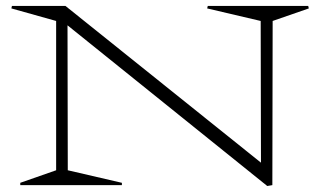

<svg xmlns="http://www.w3.org/2000/svg" viewBox="-20 -620 1072 643"><path d="M875 2.9 206.1 -535.2 207 -49.8 388.2 -7.8V0H47.9V-7.8L168 -49.8V-549.8L18.1 -591.8L20 -600.1H199.2L854 -75.2L853 -549.8L673.8 -591.8L675.8 -600.1H1012.2L1014.2 -591.8L893.1 -549.8L892.1 0Z"/></svg>

Font: Halibut Exp Thin
Style: Regular
Weight: 250
Width: 7
Designer: Matteo Maggi
Foundry: Collletttivo
Version: Version 3.080 | FøM Fix